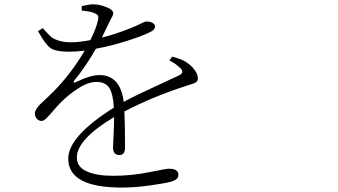

<svg xmlns="http://www.w3.org/2000/svg" viewBox="-20 -805 1540 875"><path d="M752 -529.3 764.6 -546.9Q816.4 -533.2 833 -518.6Q852.5 -505.9 867.2 -485.8Q881.8 -465.8 881.8 -448.2Q881.8 -436.5 874 -430.7Q866.2 -424.8 838.9 -417Q678.7 -366.2 546.9 -296.9Q549.8 -241.2 549.8 -131.8Q549.8 -98.6 524.4 -98.6Q495.1 -98.6 495.1 -132.8Q495.1 -139.6 497.6 -189.5Q500 -239.3 500 -271.5Q330.1 -169.9 330.1 -86.9Q330.1 -44.9 374.5 -24.4Q418.9 -3.9 494.1 -3.9Q580.1 -3.9 658.7 -20Q737.3 -36.1 749 -36.1Q793 -36.1 793 -8.8Q793 -2 791 2.9Q789.1 7.8 780.8 13.7Q772.5 19.5 757.8 23.4Q728.5 31.2 660.6 40.5Q592.8 49.8 535.2 49.8Q291 49.8 291 -82Q291 -183.6 499 -314.5Q495.1 -378.9 477.5 -405.3Q460 -431.6 419.9 -431.6Q381.8 -431.6 336.4 -402.3Q291 -373 252.9 -334Q241.2 -322.3 221.7 -299.3Q202.1 -276.4 190.4 -265.1Q178.7 -253.9 169.9 -253.9Q157.2 -253.9 148.4 -263.2Q139.6 -272.5 138.7 -287.1Q138.7 -296.9 146 -308.6Q153.3 -320.3 162.6 -329.1Q171.9 -337.9 191.4 -356.4Q210.9 -375 223.6 -387.7Q300.8 -464.8 366.2 -574.2Q324.2 -569.3 294.9 -569.3Q234.4 -569.3 210.4 -585.9Q186.5 -602.5 153.3 -663.1L174.8 -676.8Q201.2 -647.5 211.4 -638.2Q221.7 -628.9 245.1 -620.6Q268.6 -612.3 304.7 -612.3Q340.8 -612.3 391.6 -622.1Q418.9 -675.8 426.8 -713.9Q429.7 -727.5 426.3 -733.9Q422.9 -740.2 408.2 -746.1Q392.6 -752.9 352.5 -756.8V-777.3Q391.6 -786.1 406.2 -785.2Q431.6 -785.2 463.9 -772.9Q496.1 -760.7 496.1 -745.1Q496.1 -739.3 493.7 -733.9Q491.2 -728.5 485.8 -719.2Q480.5 -710 476.6 -701.2L444.3 -633.8Q502.9 -647.5 583 -679.7Q596.7 -685.5 609.4 -691.4Q622.1 -697.3 627.4 -700.2Q632.8 -703.1 638.7 -705.1Q644.5 -707 649.4 -707Q664.1 -707 675.3 -700.7Q686.5 -694.3 686.5 -683.6Q686.5 -668.9 661.1 -657.2Q625 -639.6 555.7 -617.7Q486.3 -595.7 417 -583Q371.1 -502 317.4 -436.5Q314.5 -431.6 316.4 -429.2Q318.4 -426.8 323.2 -429.7Q391.6 -462.9 432.6 -462.9Q528.3 -462.9 543.9 -340.8Q591.8 -367.2 683.6 -409.2Q775.4 -451.2 796.9 -461.9Q823.2 -474.6 800.3 -496.1Q777.3 -517.6 752 -529.3Z"/></svg>

Font: Bpmf Zihi Serif Light
Style: Light
Weight: 300
Foundry: But Ko
Version: Version 1.320